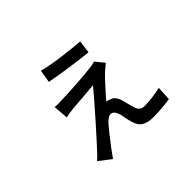

<svg xmlns="http://www.w3.org/2000/svg" viewBox="-145 -887 1191 1191"><g transform="rotate(-45 450.0 -292.0)"><path d="M620 -600C554 -605 392 -622 319 -644L305 -560C383 -544 540 -522 609 -516L620 -600ZM383 -115C402 -134 416 -148 433 -148C457 -148 466 -130 476 -101C479 -82 487 -40 496 -15C510 31 541 54 611 54C653 54 727 48 756 42L761 -52C726 -43 668 -34 622 -34C593 -34 578 -45 569 -71C562 -92 553 -128 547 -151C539 -182 523 -209 496 -214C487 -219 476 -221 470 -221C495 -251 571 -336 598 -360C609 -369 626 -384 639 -394L592 -451C584 -448 567 -444 555 -443C497 -434 329 -424 289 -424C266 -422 236 -422 220 -424L228 -326C243 -329 268 -334 293 -336C313 -337 347 -340 381 -343L393 -344C429 -347 464 -350 484 -352C454 -315 407 -261 360 -208L352 -199C350 -196 347 -194 345 -191L337 -182L330 -174C281 -119 235 -68 206 -37C190 -20 181 -11 169 -1L248 60C260 43 274 24 287 6L294 -3C330 -51 367 -97 383 -115Z"/></g></svg>

Font: Glow Sans SC Condensed Medium
Style: Regular
Weight: 600
Width: 3
Designer: Ryoko NISHIZUKA (kana, bopomofo & ideographs); Paul D. Hunt (Latin, Greek & Cyrillic); Sandoll Communications, Soo-young
Version: Version 0.93